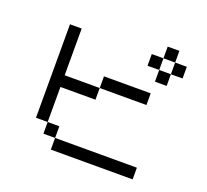

<svg xmlns="http://www.w3.org/2000/svg" viewBox="-140 -1017 1280 1188"><g transform="rotate(20 500.0 -423.0)"><path d="M153.8 -769.2H230.8V-461.5H461.5V-384.6H230.8V-153.8H153.8ZM230.8 -153.8H307.7V-76.9H230.8ZM307.7 -76.9H846.2V0H307.7ZM461.5 -461.5V-538.5H769.2V-461.5ZM846.2 -769.2H769.2V-846.2H846.2ZM846.2 -692.3V-769.2H923.1V-692.3ZM769.2 -692.3H846.2V-615.4H769.2ZM692.3 -769.2H769.2V-692.3H692.3Z"/></g></svg>

Font: Mintsoda - Lime Green 13x16
Style: Regular
Weight: 400
Designer: Mintsoda-15
Version: Version 1.0